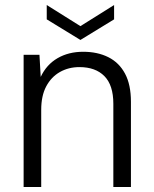

<svg xmlns="http://www.w3.org/2000/svg" viewBox="-20 -744 612 764"><path d="M74 0V-526H137L142 -438Q165 -487 209 -512.5Q253 -538 311 -538Q368 -538 411 -516.5Q454 -495 477.5 -451Q501 -407 501 -339V0H431V-331Q431 -405 395.5 -441Q360 -477 296 -477Q253 -477 218.5 -457.5Q184 -438 164 -400.5Q144 -363 144 -307V0ZM300 -585 166 -667V-724L300 -640L434 -724V-667Z"/></svg>

Font: DM Sans 9pt Light
Style: Regular
Weight: 300
Version: Version 4.004;gftools[0.9.30]